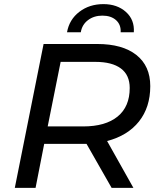

<svg xmlns="http://www.w3.org/2000/svg" viewBox="-20 -914 767 934"><path d="M501 -228 629 0H523L401 -214H382H195L153 0H52L192 -700H453Q576 -700 643.5 -646.5Q711 -593 711 -495Q711 -392 656 -323Q601 -254 501 -228ZM611 -486Q611 -549 568 -581Q525 -613 444 -613H275L212 -299H385Q493 -299 552 -347Q611 -395 611 -486ZM483 -894Q550 -894 592.5 -856Q635 -818 631 -757H567Q569 -794 544.5 -816Q520 -838 478 -838Q437 -838 408 -816Q379 -794 373 -757H306Q317 -819 366 -856.5Q415 -894 483 -894Z"/></svg>

Font: Montserrat Alternates Medium
Style: Italic
Weight: 500
Italic angle: -11.3°
Designer: Julieta Ulanovsky
Foundry: Julieta Ulanovsky
Version: Version 7.200